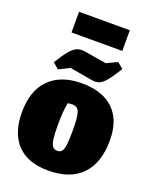

<svg xmlns="http://www.w3.org/2000/svg" viewBox="-162 -969 859 1073"><g transform="rotate(20 267.5 -432.5)"><path d="M258 14Q137 14 73.5 -52.5Q10 -119 10 -243Q10 -371 78 -440Q146 -509 271 -509Q394 -509 460 -445.5Q526 -382 526 -262Q526 -128 457.5 -57Q389 14 258 14ZM269 -107Q286 -107 295.5 -118.5Q305 -130 308.5 -160.5Q312 -191 312 -246Q312 -323 302 -351.5Q292 -380 260 -380Q249 -380 233 -377Q223 -323 223 -246Q223 -191 227 -161Q231 -131 241 -119Q251 -107 269 -107ZM118 -756V-879H420V-756ZM117 -536 82 -566Q114 -618 136 -644Q158 -670 178 -678Q198 -686 224 -682L356 -660L420 -690L455 -661Q423 -609 401 -582Q379 -555 359.5 -547.5Q340 -540 313 -545L181 -568Z"/></g></svg>

Font: Piazzolla Black
Style: Regular
Weight: 900
Designer: Juan Pablo del Peral
Foundry: Huerta Tipografica
Version: Version 1.330